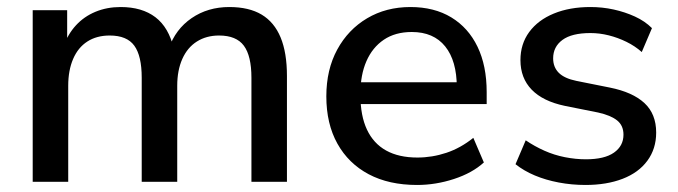

<svg xmlns="http://www.w3.org/2000/svg" viewBox="-20 -517 1927 546"><path d="M73 0V-488H171V-384H160Q173 -420 196 -445Q219 -470 251.5 -483.5Q284 -497 323 -497Q384 -497 422 -468Q460 -439 474 -379H460Q479 -434 525 -465.5Q571 -497 632 -497Q688 -497 724 -475.5Q760 -454 778 -410.5Q796 -367 796 -301V0H695V-296Q695 -358 673.5 -387Q652 -416 603 -416Q567 -416 540 -399Q513 -382 498.5 -349.5Q484 -317 484 -273V0H383V-296Q383 -358 362 -387Q341 -416 292 -416Q255 -416 228.5 -399Q202 -382 188 -349.5Q174 -317 174 -273V0Z M1166 9Q1086 9 1028.5 -21.5Q971 -52 939.5 -108.5Q908 -165 908 -243Q908 -319 939 -376Q970 -433 1024 -465Q1078 -497 1147 -497Q1215 -497 1263.5 -467.5Q1312 -438 1338 -384Q1364 -330 1364 -255V-221H988V-283H1296L1279 -269Q1279 -344 1246 -385Q1213 -426 1151 -426Q1104 -426 1071.5 -404Q1039 -382 1022 -343Q1005 -304 1005 -252V-246Q1005 -188 1023.5 -148.5Q1042 -109 1078 -89Q1114 -69 1167 -69Q1209 -69 1249.5 -82.5Q1290 -96 1326 -125L1356 -55Q1323 -25 1271 -8Q1219 9 1166 9Z M1645 9Q1606 9 1569 2Q1532 -5 1501 -18Q1470 -31 1446 -50L1475 -118Q1500 -101 1528 -88.5Q1556 -76 1586.5 -70Q1617 -64 1646 -64Q1699 -64 1726 -83Q1753 -102 1753 -134Q1753 -160 1735 -174.5Q1717 -189 1681 -197L1586 -216Q1524 -229 1492 -262Q1460 -295 1460 -346Q1460 -392 1485 -426Q1510 -460 1555 -478.5Q1600 -497 1659 -497Q1693 -497 1725 -490Q1757 -483 1785.5 -470Q1814 -457 1834 -437L1805 -369Q1786 -386 1761.5 -398Q1737 -410 1711 -416.5Q1685 -423 1659 -423Q1606 -423 1579.5 -403.5Q1553 -384 1553 -351Q1553 -326 1569 -310Q1585 -294 1619 -287L1714 -268Q1779 -255 1812.5 -224Q1846 -193 1846 -140Q1846 -94 1821 -60Q1796 -26 1750.5 -8.5Q1705 9 1645 9Z"/></svg>

Font: Nunito Sans 12pt ExtraLight 12pt SemiBold
Style: Regular
Weight: 600
Version: Version 3.101;gftools[0.9.27]